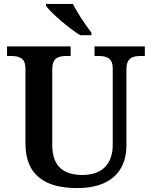

<svg xmlns="http://www.w3.org/2000/svg" viewBox="-20 -951 776 981"><path d="M390 -771H447V-784C418 -822 374 -886 353 -931H215V-921C240 -886 331 -807 390 -771ZM374 10C544 10 626 -75 626 -209V-597C626 -657 659 -665 701 -665H720V-714H463V-665H481C522 -665 556 -657 556 -601V-211C556 -113 501 -57 402 -57C309 -57 247 -97 247 -210V-597C247 -657 280 -665 322 -665H341V-714H16V-665H34C75 -665 110 -657 110 -601V-217C110 -54 213 10 374 10Z"/></svg>

Font: Noto Serif Ethiopic SemiBold
Style: Regular
Weight: 600
Designer: Monotype Design Team
Foundry: Monotype Imaging Inc.
Version: Version 2.102